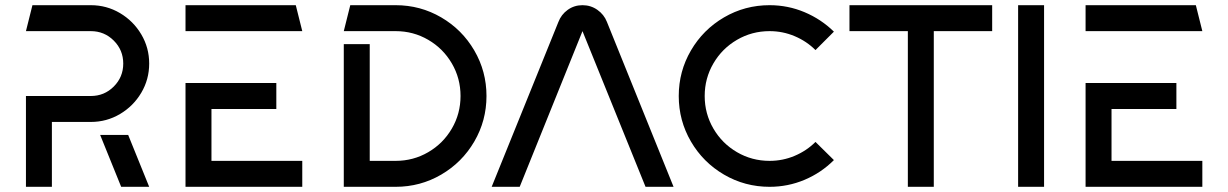

<svg xmlns="http://www.w3.org/2000/svg" viewBox="-20 -720 4734 740"><path d="M555 -475Q555 -414 524.5 -362.5Q494 -311 442.5 -280.5Q391 -250 330 -250H180V0H80V-350H330Q382 -350 418.5 -386.5Q455 -423 455 -475Q455 -527 418.5 -563.5Q382 -600 330 -600H80L105 -700H330Q391 -700 442.5 -669.5Q494 -639 524.5 -587.5Q555 -536 555 -475ZM474 -200 555 0H447L366 -200Z M1045 -400V-300H795V-100H1145V0H695V-400ZM695 -700H1120L1145 -600H695Z M1755 -350Q1755 -418 1721.5 -475.5Q1688 -533 1630.5 -566.5Q1573 -600 1505 -600H1305L1330 -700H1505Q1600 -700 1680.5 -653Q1761 -606 1808 -525.5Q1855 -445 1855 -350Q1855 -255 1808 -174.5Q1761 -94 1680.5 -47Q1600 0 1505 0H1305V-550H1405V-100H1505Q1573 -100 1630.5 -133.5Q1688 -167 1721.5 -224.5Q1755 -282 1755 -350Z M2132 -635Q2143 -664 2168 -682Q2193 -700 2225 -700Q2257 -700 2282.5 -682Q2308 -664 2319 -636L2576 0H2468L2225 -600L1983 0H1875Z M2946 -700Q3017 -700 3081 -673Q3145 -646 3194 -598L3123 -527Q3089 -561 3043 -580.5Q2997 -600 2946 -600Q2878 -600 2820.5 -566.5Q2763 -533 2729.5 -475.5Q2696 -418 2696 -350Q2696 -282 2729.5 -224.5Q2763 -167 2820.5 -133.5Q2878 -100 2946 -100Q2997 -100 3043 -119.5Q3089 -139 3123 -173L3194 -103Q3145 -54 3081 -27Q3017 0 2946 0Q2851 0 2770.5 -47Q2690 -94 2643 -174.5Q2596 -255 2596 -350Q2596 -445 2643 -525.5Q2690 -606 2770.5 -653Q2851 -700 2946 -700Z M3804 -600H3579V0H3479V-600H3254V-700H3804Z M4004 -700V0H3904V-700Z M4514 -400V-300H4264V-100H4614V0H4164V-400ZM4164 -700H4589L4614 -600H4164Z"/></svg>

Font: SB Skate blade
Style: Regular
Weight: 400
Designer: Valerio Brotto (Silverblur_type)
Version: Version 1.003